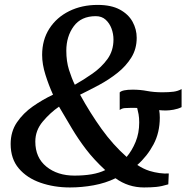

<svg xmlns="http://www.w3.org/2000/svg" viewBox="-20 -774 798 802"><path d="M272 9Q205.5 9 149 -10.8Q92.5 -30.5 58.5 -70.5Q24.5 -110.5 24.5 -172.5Q24.5 -224.5 50.8 -263Q77 -301.5 117.5 -329.8Q158 -358 201.5 -378.5Q183.5 -418 169.8 -461.8Q156 -505.5 156 -544.5Q156 -607.5 186.2 -654.5Q216.5 -701.5 269 -727.5Q321.5 -753.5 388 -753.5Q444.5 -753.5 480.5 -734Q516.5 -714.5 533.8 -683Q551 -651.5 551 -616Q551 -570 528.8 -534Q506.5 -498 471 -469.8Q435.5 -441.5 394 -419.2Q352.5 -397 314.5 -378.5Q356.5 -302 404.2 -235.5Q452 -169 509 -118.5Q531.5 -145 546.5 -181.5Q561.5 -218 561.5 -262.5Q561.5 -282 558.8 -296.8Q556 -311.5 553 -323Q546.5 -323.5 541.2 -323.5Q536 -323.5 528 -323.5Q513.5 -323.5 501.2 -322.5Q489 -321.5 480 -314.5V-388Q491 -399.5 534.5 -399.5Q565.5 -399.5 594.2 -394Q623 -388.5 658 -388.5Q686 -388.5 704.8 -391Q723.5 -393.5 738.5 -402V-326.5Q723.5 -319 705.2 -315.8Q687 -312.5 672.5 -312.5Q658 -312.5 645 -314Q647.5 -299 647.5 -283Q647.5 -220 621.2 -170.8Q595 -121.5 553.5 -85Q565 -77.5 577.8 -71Q590.5 -64.5 605 -60Q624.5 -54 646.2 -51Q668 -48 685 -49.5L683 -4Q655.5 4.5 632.5 6.8Q609.5 9 581.5 9Q515.5 9 462.5 -29.5Q420.5 -9 371 0Q321.5 9 272 9ZM292.5 -420Q329 -440.5 366.2 -466.5Q403.5 -492.5 428.8 -527.2Q454 -562 454 -609Q454 -632.5 445.8 -654.8Q437.5 -677 421.2 -691.8Q405 -706.5 380 -706.5Q319 -706.5 288 -664.2Q257 -622 257 -562Q257 -518 268.2 -482.2Q279.5 -446.5 292.5 -420ZM291 -40.5Q330.5 -40.5 362.8 -46Q395 -51.5 419.5 -63.5Q371.5 -108 339 -150.8Q306.5 -193.5 280.5 -237.2Q254.5 -281 226.5 -328.5Q190 -303.5 158.8 -266.5Q127.5 -229.5 127.5 -182.5Q127.5 -115.5 173.8 -78Q220 -40.5 291 -40.5Z"/></svg>

Font: Merriweather
Style: Italic
Weight: 400
Italic angle: -7.8°
Designer: Eben Sorkin
Foundry: Eben Sorkin
Version: Version 2.100